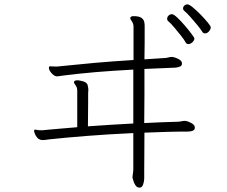

<svg xmlns="http://www.w3.org/2000/svg" viewBox="-20 -799 1040 880"><path d="M920 -646Q911 -646 906 -655Q900 -665 884.5 -684Q869 -703 852.5 -721.5Q836 -740 825 -749Q819 -754 819 -760Q819 -768 825 -773.5Q831 -779 839 -779Q847 -779 864 -765Q881 -751 900 -731.5Q919 -712 932.5 -695.5Q946 -679 946 -674Q946 -665 938 -655.5Q930 -646 920 -646ZM871 -623Q871 -614 862 -605.5Q853 -597 844 -597Q834 -597 830 -606Q825 -616 810 -635Q795 -654 778.5 -673.5Q762 -693 751 -702Q746 -706 746 -713Q746 -721 752.5 -727.5Q759 -734 768 -734Q776 -734 792.5 -718.5Q809 -703 827 -682Q845 -661 858 -643.5Q871 -626 871 -623ZM830 -245Q840 -244 855 -236Q870 -228 872 -220Q872 -219 872.5 -217.5Q873 -216 873 -214Q873 -204 864 -200Q855 -196 842 -196Q793 -196 742.5 -194.5Q692 -193 642 -191Q642 -136 641.5 -90Q641 -44 641 -15Q641 14 641 18Q641 32 636.5 45Q632 58 625 60Q624 60 622.5 60.5Q621 61 620 61Q608 61 601 50.5Q594 40 591 28.5Q588 17 587 14Q587 9 589 -2.5Q591 -14 591 -25V-189Q479 -184 378 -176Q277 -168 203 -160Q196 -159 189.5 -158Q183 -157 177 -157Q161 -157 152 -166.5Q143 -176 139.5 -186.5Q136 -197 136 -198Q136 -204 140 -205H142Q145 -205 150 -203.5Q155 -202 168 -202Q171 -202 175.5 -202Q180 -202 184 -203Q220 -206 257.5 -209.5Q295 -213 334 -216V-382Q334 -397 328 -406Q326 -410 322.5 -414Q319 -418 319 -422V-423Q321 -431 334 -431Q340 -431 347 -429.5Q354 -428 362 -426Q378 -420 381 -411Q384 -402 385 -388Q385 -384 384.5 -380.5Q384 -377 384 -372Q384 -361 384 -334Q384 -307 383.5 -276Q383 -245 383 -220Q434 -224 486.5 -227Q539 -230 591 -233V-480Q496 -475 419.5 -468.5Q343 -462 272 -453Q262 -452 254 -450.5Q246 -449 239 -449Q227 -451 215.5 -464.5Q204 -478 204 -488Q204 -494 208 -495H211Q215 -495 221 -494.5Q227 -494 235 -494Q239 -494 243 -494Q247 -494 251 -495Q337 -504 416 -511Q495 -518 592 -524V-676Q592 -690 585 -700Q583 -704 580 -708Q577 -712 577 -716V-717Q579 -725 592 -725Q618 -725 628.5 -717Q639 -709 641 -699Q643 -689 643 -682V-647Q643 -631 643 -603Q643 -575 642 -527L734 -533Q742 -533 750.5 -535.5Q759 -538 768 -538H771Q780 -537 795 -530Q810 -523 813 -514Q814 -512 814 -507Q814 -498 805 -494Q796 -490 784 -489L642 -483Q642 -426 642 -361.5Q642 -297 641 -235Q679 -237 717.5 -238.5Q756 -240 793 -241Q802 -241 810.5 -243Q819 -245 827 -245Z"/></svg>

Font: Moon Stars Kai T HW Light
Style: Regular
Weight: 300
Designer: GuiWonder
Version: Version 1.101